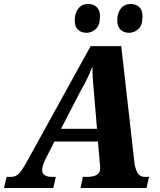

<svg xmlns="http://www.w3.org/2000/svg" viewBox="-63 -946 805 966"><path d="M-43 0 -30 -56H-10Q16 -56 31.5 -71.5Q47 -87 73 -134L393 -714H547L612 -139Q615 -105 626.5 -80.5Q638 -56 668 -56H687L674 0H342L354 -56H375Q406 -56 423.5 -66Q441 -76 441 -99Q441 -106 440.5 -113Q440 -120 439 -127L430 -234H211L167 -148Q149 -112 149 -91Q149 -56 200 -56H218L205 0ZM335 -474 244 -298H425L411 -465Q407 -509 404.5 -542Q402 -575 402 -611Q392 -587 383.5 -567.5Q375 -548 363.5 -526.5Q352 -505 335 -474ZM587 -781Q560 -781 543.5 -796.5Q527 -812 527 -843Q527 -880 545 -903Q563 -926 594 -926Q621 -926 637.5 -910.5Q654 -895 654 -864Q654 -818 633 -799.5Q612 -781 587 -781ZM373 -781Q346 -781 329.5 -796.5Q313 -812 313 -843Q313 -880 331 -903Q349 -926 381 -926Q407 -926 423.5 -910.5Q440 -895 440 -864Q440 -818 418.5 -799.5Q397 -781 373 -781Z"/></svg>

Font: Noto Serif SemiCondensed ExtraBold
Style: Italic
Weight: 800
Width: 4
Italic angle: -12°
Designer: Monotype Design Team
Foundry: Monotype Imaging Inc.
Version: Version 2.014; ttfautohint (v1.8.4.7-5d5b)